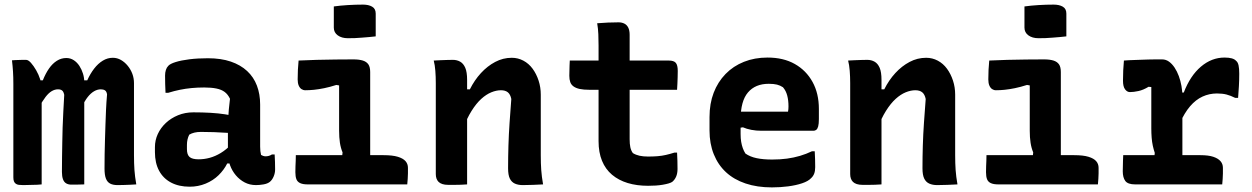

<svg xmlns="http://www.w3.org/2000/svg" viewBox="-20 -801 5440 834"><path d="M572 0Q559 1 545 1.5Q531 2 518 2.5Q505 3 491 3Q471 3 458.5 -3.5Q446 -10 440 -25.5Q434 -41 434 -69Q434 -100 434.5 -131Q435 -162 436 -193.5Q437 -225 438 -257.5Q439 -290 440.5 -323.5Q442 -357 445 -391Q443 -404 436 -408.5Q429 -413 418 -413Q403 -413 388.5 -404.5Q374 -396 361 -379.5Q348 -363 336 -337L326 -452H359Q372 -481 389 -503Q406 -525 426.5 -537.5Q447 -550 470 -550Q489 -550 505.5 -540.5Q522 -531 535 -515Q548 -499 555 -480Q562 -461 562 -440Q562 -401 562 -361.5Q562 -322 562 -283.5Q562 -245 562 -205.5Q562 -166 562 -127Q562 -91 564 -62.5Q566 -34 572 0ZM346 0Q337 0 327.5 0.5Q318 1 308.5 1Q299 1 290 1Q277 1 267.5 -4.5Q258 -10 253.5 -22.5Q249 -35 249 -54Q249 -86 249.5 -117.5Q250 -149 250.5 -181Q251 -213 252 -246.5Q253 -280 255 -315.5Q257 -351 259 -389Q257 -399 253.5 -404Q250 -409 244.5 -411Q239 -413 232 -413Q218 -413 204.5 -405Q191 -397 178 -380Q165 -363 150 -336L136 -452H166Q178 -482 193 -503.5Q208 -525 227 -537Q246 -549 268 -549Q286 -549 300.5 -539.5Q315 -530 325 -514.5Q335 -499 340.5 -481Q346 -463 346 -445Q346 -401 346 -352.5Q346 -304 346 -248.5Q346 -193 346 -131.5Q346 -70 346 0ZM161 0Q152 1 142 1.5Q132 2 122.5 2Q113 2 102.5 2.5Q92 3 81 3Q70 3 62 2Q54 1 48.5 -3Q43 -7 40.5 -13.5Q38 -20 38 -31Q38 -99 38 -166.5Q38 -234 38 -302Q38 -370 38 -437Q38 -466 36.5 -490Q35 -514 32 -539Q39 -540 47 -540Q55 -540 62.5 -540.5Q70 -541 77.5 -541Q85 -541 93 -541Q103 -541 114.5 -528Q126 -515 137 -496Q148 -477 154.5 -456.5Q161 -436 161 -419Q161 -351 161 -281Q161 -211 161 -141Q161 -71 161 0Z M1110 -347Q1110 -324 1110 -301Q1110 -278 1110 -255Q1110 -232 1110 -209Q1110 -186 1110 -164Q1110 -153 1111 -144.5Q1112 -136 1114 -128Q1117 -126 1122.5 -124Q1128 -122 1134 -122Q1141 -122 1148 -124Q1155 -126 1161 -130H1173Q1174 -113 1174.5 -97.5Q1175 -82 1175 -65Q1175 -49 1168.5 -34Q1162 -19 1152 -11Q1142 -3 1124.5 0Q1107 3 1092 3Q1065 3 1043 -8.5Q1021 -20 1004.5 -39.5Q988 -59 979 -84Q970 -109 970 -136Q970 -163 970 -190Q970 -217 970 -243Q970 -263 971 -283.5Q972 -304 974 -326Q976 -348 979 -372Q970 -391 956 -401.5Q942 -412 920 -416.5Q898 -421 867 -421Q838 -421 812 -418.5Q786 -416 761.5 -411Q737 -406 711 -398H699Q698 -416 697.5 -435.5Q697 -455 697 -473Q697 -486 700.5 -497Q704 -508 711 -515Q719 -524 743 -531.5Q767 -539 803 -543.5Q839 -548 883 -548Q940 -548 982.5 -533.5Q1025 -519 1053.5 -492.5Q1082 -466 1096 -429Q1110 -392 1110 -347ZM792 -153Q792 -129 803.5 -119Q815 -109 843 -109Q867 -109 891 -115.5Q915 -122 939 -136.5Q963 -151 986 -175L990 -91H967Q953 -63 929.5 -40Q906 -17 873.5 -3.5Q841 10 804 10Q757 10 723 -8Q689 -26 671 -59.5Q653 -93 653 -140V-162Q653 -192 665.5 -219Q678 -246 700.5 -267Q723 -288 753.5 -300.5Q784 -313 820 -313Q859 -313 894 -311Q929 -309 957.5 -304.5Q986 -300 1006 -295Q1013 -292 1017.5 -279.5Q1022 -267 1024 -250.5Q1026 -234 1026 -219Q997 -222 967.5 -224Q938 -226 909.5 -227Q881 -228 853 -228Q837 -228 824.5 -225Q812 -222 802 -216Q797 -206 794.5 -195Q792 -184 792 -172Z M1464 -101 1468 -139Q1460 -158 1456.5 -181Q1453 -204 1453 -233Q1453 -253 1453 -272.5Q1453 -292 1453 -312Q1453 -332 1453 -351.5Q1453 -371 1453 -391Q1453 -411 1453 -430L1441 -432Q1413 -423 1388.5 -418Q1364 -413 1344 -411Q1324 -409 1306 -409Q1297 -409 1289.5 -414Q1282 -419 1277.5 -429.5Q1273 -440 1273 -456Q1273 -477 1274 -498Q1275 -519 1277 -538Q1314 -540 1355.5 -541Q1397 -542 1438 -542.5Q1479 -543 1515 -543Q1540 -543 1556 -538Q1572 -533 1580 -521.5Q1588 -510 1588 -488Q1588 -447 1588 -406.5Q1588 -366 1588 -325.5Q1588 -285 1588 -245.5Q1588 -206 1588 -167.5Q1588 -129 1588 -92ZM1265 -127H1646Q1685 -127 1708 -120Q1731 -113 1741.5 -101Q1752 -89 1752 -72Q1752 -60 1752 -48Q1752 -36 1751 -24Q1750 -12 1749 0H1317Q1296 0 1284 -5.5Q1272 -11 1267.5 -22.5Q1263 -34 1263 -53Q1263 -67 1263.5 -79Q1264 -91 1264.5 -102.5Q1265 -114 1265 -127ZM1430 -773Q1444 -775 1459.5 -776.5Q1475 -778 1491.5 -779Q1508 -780 1524.5 -780.5Q1541 -781 1557 -781Q1581 -781 1596.5 -772Q1612 -763 1612 -742V-643Q1598 -641 1583 -640Q1568 -639 1552.5 -637.5Q1537 -636 1521.5 -635.5Q1506 -635 1491 -635Q1464 -635 1447 -647.5Q1430 -660 1430 -681Z M2339 0Q2316 1 2295.5 2Q2275 3 2251 3Q2231 3 2216.5 -3.5Q2202 -10 2194.5 -25.5Q2187 -41 2187 -70Q2187 -119 2188.5 -168.5Q2190 -218 2193.5 -268.5Q2197 -319 2201 -371Q2197 -391 2186 -400Q2175 -409 2156 -409Q2136 -409 2114 -400Q2092 -391 2070.5 -371.5Q2049 -352 2028.5 -319.5Q2008 -287 1991 -241L1990 -413H2021Q2041 -453 2069 -483.5Q2097 -514 2131 -532Q2165 -550 2203 -550Q2230 -550 2253.5 -537.5Q2277 -525 2293.5 -502.5Q2310 -480 2319.5 -451Q2329 -422 2329 -390Q2329 -347 2329 -303Q2329 -259 2329 -215Q2329 -171 2329 -127Q2329 -91 2331 -62.5Q2333 -34 2339 0ZM2009 0Q1994 1 1981 1.5Q1968 2 1954.5 2Q1941 2 1927 2Q1912 2 1901.5 -1.5Q1891 -5 1885 -11Q1879 -17 1876 -25.5Q1873 -34 1873 -45Q1873 -97 1873 -147Q1873 -197 1873 -246Q1873 -295 1873 -343.5Q1873 -392 1873 -440Q1873 -468 1871 -493.5Q1869 -519 1864 -538Q1880 -539 1894 -539.5Q1908 -540 1921 -540.5Q1934 -541 1947 -541Q1965 -541 1979 -533Q1993 -525 2001 -506.5Q2009 -488 2009 -454Q2009 -378 2009 -300.5Q2009 -223 2009 -147.5Q2009 -72 2009 0Z M2455 -538H2885Q2907 -538 2915.5 -528Q2924 -518 2924 -493Q2924 -478 2923.5 -464.5Q2923 -451 2922.5 -438Q2922 -425 2921 -411H2540Q2515 -411 2498.5 -414.5Q2482 -418 2471.5 -425.5Q2461 -433 2457 -444.5Q2453 -456 2453 -472Q2453 -484 2453.5 -495Q2454 -506 2454 -516.5Q2454 -527 2455 -538ZM2921 -138Q2922 -121 2922.5 -102.5Q2923 -84 2923 -67Q2923 -48 2917 -34Q2911 -20 2900 -11Q2894 -7 2883.5 -4Q2873 -1 2858.5 1.5Q2844 4 2828 5Q2812 6 2795 6Q2746 6 2706.5 -6Q2667 -18 2638.5 -42Q2610 -66 2595 -102.5Q2580 -139 2580 -188Q2580 -240 2580 -292Q2580 -344 2580 -396Q2580 -448 2580 -500Q2580 -552 2580 -604Q2580 -628 2579 -652.5Q2578 -677 2574 -700Q2598 -702 2621.5 -703Q2645 -704 2667 -704Q2681 -704 2692 -698.5Q2703 -693 2709 -681Q2715 -669 2715 -650Q2715 -593 2715 -536.5Q2715 -480 2715 -423Q2715 -366 2715 -309.5Q2715 -253 2715 -196Q2715 -176 2718 -161.5Q2721 -147 2729 -136Q2742 -128 2758 -124.5Q2774 -121 2795 -121Q2817 -121 2836 -122.5Q2855 -124 2872.5 -128Q2890 -132 2909 -138Z M3314 -551Q3383 -551 3432.5 -523Q3482 -495 3509.5 -445Q3537 -395 3537 -328V-284Q3537 -263 3534 -252Q3531 -241 3525.5 -237Q3520 -233 3514 -233H3288Q3264 -233 3243.5 -237Q3223 -241 3207 -248L3176 -243L3177 -316H3403Q3404 -321 3404.5 -327Q3405 -333 3405 -339Q3405 -365 3399.5 -386Q3394 -407 3381 -422Q3369 -430 3355 -433.5Q3341 -437 3319 -437Q3261 -437 3229 -399.5Q3197 -362 3197 -282V-219Q3197 -200 3199.5 -185Q3202 -170 3206.5 -157.5Q3211 -145 3218 -134Q3238 -120 3266.5 -114Q3295 -108 3334 -108Q3369 -108 3398.5 -112Q3428 -116 3455 -124Q3482 -132 3507 -144H3519Q3520 -127 3520.5 -109.5Q3521 -92 3521 -75Q3521 -58 3516.5 -46.5Q3512 -35 3503 -27Q3491 -14 3464.5 -5Q3438 4 3403.5 8.5Q3369 13 3333 13Q3269 13 3218.5 -4Q3168 -21 3133.5 -53Q3099 -85 3080.5 -131Q3062 -177 3062 -234V-293Q3062 -351 3080 -398Q3098 -445 3131.5 -479.5Q3165 -514 3211.5 -532.5Q3258 -551 3314 -551Z M4139 0Q4116 1 4095.5 2Q4075 3 4051 3Q4031 3 4016.5 -3.5Q4002 -10 3994.5 -25.5Q3987 -41 3987 -70Q3987 -119 3988.5 -168.5Q3990 -218 3993.5 -268.5Q3997 -319 4001 -371Q3997 -391 3986 -400Q3975 -409 3956 -409Q3936 -409 3914 -400Q3892 -391 3870.5 -371.5Q3849 -352 3828.5 -319.5Q3808 -287 3791 -241L3790 -413H3821Q3841 -453 3869 -483.5Q3897 -514 3931 -532Q3965 -550 4003 -550Q4030 -550 4053.5 -537.5Q4077 -525 4093.5 -502.5Q4110 -480 4119.5 -451Q4129 -422 4129 -390Q4129 -347 4129 -303Q4129 -259 4129 -215Q4129 -171 4129 -127Q4129 -91 4131 -62.5Q4133 -34 4139 0ZM3809 0Q3794 1 3781 1.5Q3768 2 3754.5 2Q3741 2 3727 2Q3712 2 3701.5 -1.5Q3691 -5 3685 -11Q3679 -17 3676 -25.5Q3673 -34 3673 -45Q3673 -97 3673 -147Q3673 -197 3673 -246Q3673 -295 3673 -343.5Q3673 -392 3673 -440Q3673 -468 3671 -493.5Q3669 -519 3664 -538Q3680 -539 3694 -539.5Q3708 -540 3721 -540.5Q3734 -541 3747 -541Q3765 -541 3779 -533Q3793 -525 3801 -506.5Q3809 -488 3809 -454Q3809 -378 3809 -300.5Q3809 -223 3809 -147.5Q3809 -72 3809 0Z M4464 -101 4468 -139Q4460 -158 4456.5 -181Q4453 -204 4453 -233Q4453 -253 4453 -272.5Q4453 -292 4453 -312Q4453 -332 4453 -351.5Q4453 -371 4453 -391Q4453 -411 4453 -430L4441 -432Q4413 -423 4388.5 -418Q4364 -413 4344 -411Q4324 -409 4306 -409Q4297 -409 4289.5 -414Q4282 -419 4277.5 -429.5Q4273 -440 4273 -456Q4273 -477 4274 -498Q4275 -519 4277 -538Q4314 -540 4355.5 -541Q4397 -542 4438 -542.5Q4479 -543 4515 -543Q4540 -543 4556 -538Q4572 -533 4580 -521.5Q4588 -510 4588 -488Q4588 -447 4588 -406.5Q4588 -366 4588 -325.5Q4588 -285 4588 -245.5Q4588 -206 4588 -167.5Q4588 -129 4588 -92ZM4265 -127H4646Q4685 -127 4708 -120Q4731 -113 4741.5 -101Q4752 -89 4752 -72Q4752 -60 4752 -48Q4752 -36 4751 -24Q4750 -12 4749 0H4317Q4296 0 4284 -5.5Q4272 -11 4267.5 -22.5Q4263 -34 4263 -53Q4263 -67 4263.5 -79Q4264 -91 4264.5 -102.5Q4265 -114 4265 -127ZM4430 -773Q4444 -775 4459.5 -776.5Q4475 -778 4491.5 -779Q4508 -780 4524.5 -780.5Q4541 -781 4557 -781Q4581 -781 4596.5 -772Q4612 -763 4612 -742V-643Q4598 -641 4583 -640Q4568 -639 4552.5 -637.5Q4537 -636 4521.5 -635.5Q4506 -635 4491 -635Q4464 -635 4447 -647.5Q4430 -660 4430 -681Z M4992 -95 4996 -137Q4991 -152 4987.5 -168Q4984 -184 4982.5 -203Q4981 -222 4981 -243Q4981 -273 4981 -303Q4981 -333 4981 -363Q4981 -393 4981 -423L4969 -424Q4946 -410 4925 -405.5Q4904 -401 4888 -401Q4876 -401 4867 -413Q4858 -425 4858 -450Q4858 -473 4859 -495.5Q4860 -518 4862 -538Q4872 -539 4884.5 -539.5Q4897 -540 4910.5 -540.5Q4924 -541 4938.5 -541.5Q4953 -542 4968.5 -542.5Q4984 -543 4999.5 -543Q5015 -543 5028 -543Q5044 -543 5057.5 -533.5Q5071 -524 5082 -507.5Q5093 -491 5100.5 -470.5Q5108 -450 5112 -427.5Q5116 -405 5116 -383Q5116 -347 5116 -310Q5116 -273 5116 -235.5Q5116 -198 5116 -160Q5116 -122 5116 -85ZM5098 -399H5122Q5150 -472 5196.5 -511.5Q5243 -551 5299 -551Q5318 -551 5330.5 -547.5Q5343 -544 5349 -537Q5357 -531 5360 -517Q5363 -503 5363 -481Q5363 -453 5361.5 -427Q5360 -401 5358 -376H5345Q5325 -386 5307.5 -390.5Q5290 -395 5266 -395Q5233 -395 5203.5 -381.5Q5174 -368 5149.5 -339.5Q5125 -311 5104 -264ZM4859 -127H5194Q5229 -127 5250 -120Q5271 -113 5281.5 -101Q5292 -89 5292 -72Q5292 -59 5292 -47.5Q5292 -36 5291 -24Q5290 -12 5289 0H4911Q4879 0 4868 -15Q4857 -30 4857 -57Q4857 -69 4857.5 -80.5Q4858 -92 4858 -103.5Q4858 -115 4859 -127Z"/></svg>

Font: Rec Mono Semicasual
Style: Bold
Weight: 700
Version: Version 1.085; ttfautohint (v1.8.4.7-5d5b)